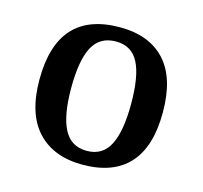

<svg xmlns="http://www.w3.org/2000/svg" viewBox="-81 -591 728 690"><g transform="rotate(15 283.0 -246.0)"><path d="M53 -246Q53 -502 285 -502Q394 -502 453 -438Q512 -374 512 -246Q512 -118 453.5 -54Q395 10 281 10Q173 10 113 -54.5Q53 -119 53 -246ZM394 -246Q394 -350 368 -399.5Q342 -449 284 -449Q224 -449 197.5 -399Q171 -349 171 -246Q171 -145 197.5 -93.5Q224 -42 283 -42Q342 -42 368 -93.5Q394 -145 394 -246Z"/></g></svg>

Font: Noto Serif Armenian Medium
Style: Regular
Weight: 500
Designer: Monotype Design team
Foundry: Monotype Imaging Inc.
Version: Version 1.000